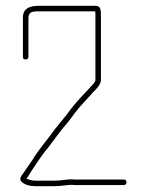

<svg xmlns="http://www.w3.org/2000/svg" viewBox="-20 -666 506 662"><path d="M98 -626C102 -627 107 -627 114 -627H308C309 -623 309 -619 309 -614V-390C309 -387 307 -383 303 -378C278 -350 249 -322 225 -291C206 -264 185 -241 165 -215C144 -185 119 -157 99 -126C89 -109 72 -87 62 -71C58 -65 44 -51 53 -41C63 -29 83 -24 103 -24H159C168 -24 177 -24 187 -25L215 -28C222 -29 230 -29 239 -28H407C413 -28 416 -32 416 -38C416 -44 413 -47 407 -47H239C230 -48 221 -48 213 -47L186 -44C176 -43 167 -43 159 -43H103C92 -43 80 -46 71 -50C78 -58 82 -67 88 -76C106 -102 125 -133 146 -157C163 -179 182 -206 200 -228C215 -244 227 -262 240 -279C258 -303 283 -327 301 -348C310 -357 328 -374 328 -390V-614C328 -631 327 -646 310 -646H114C82 -646 59 -637 59 -605V-470C59 -464 62 -461 68 -461C74 -461 78 -464 78 -470V-605C78 -617 86 -626 98 -626Z"/></svg>

Font: Electronic
Style: ExThn
Weight: 100
Version: Version 1.011